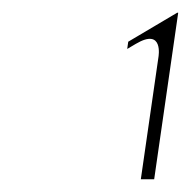

<svg xmlns="http://www.w3.org/2000/svg" viewBox="-20 -820 300 302"><path d="M180.1 -743 193.6 -751C237.9 -777.2 229.2 -730 229.2 -730L201.5 -538H222.5L260.3 -800H258.7L181.7 -754.4Z"/></svg>

Font: Hussar Ekologiczny
Style: Regular
Weight: 400
Foundry: Cannot Into Space Fonts
Version: Version 0.97